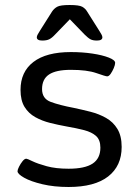

<svg xmlns="http://www.w3.org/2000/svg" viewBox="-20 -738 556 767"><path d="M254 9Q196 9 149.5 -2Q103 -13 76.5 -28Q50 -43 50 -54Q50 -60 56 -72Q62 -84 70 -94Q78 -104 85 -104Q89 -104 109.5 -94Q130 -84 166.5 -74Q203 -64 254 -64Q319 -64 350 -84.5Q381 -105 381 -148Q381 -179 364 -194.5Q347 -210 316.5 -218Q286 -226 245 -233Q212 -239 180 -247Q148 -255 121 -270Q94 -285 78 -311Q62 -337 62 -379Q62 -451 113.5 -490.5Q165 -530 263 -530Q309 -530 349 -524Q389 -518 414.5 -508Q440 -498 440 -487Q440 -479 434.5 -466Q429 -453 422 -443Q415 -433 408 -433Q402 -433 365 -446Q328 -459 263 -459Q204 -459 176 -440.5Q148 -422 148 -382Q148 -344 182.5 -331Q217 -318 275 -307Q308 -300 341.5 -291.5Q375 -283 403.5 -267Q432 -251 449 -223Q466 -195 466 -151Q466 -75 412 -33Q358 9 254 9ZM149 -576Q127 -576 127 -589Q127 -594 131 -601Q135 -608 140 -616L188 -692Q196 -704 208.5 -711Q221 -718 258 -718Q296 -718 308.5 -711Q321 -704 328 -692L376 -616Q381 -608 385 -601Q389 -594 389 -589Q389 -576 367 -576Q351 -576 341.5 -581Q332 -586 318 -600L259 -661L200 -600Q187 -586 176.5 -581Q166 -576 149 -576Z"/></svg>

Font: Asap Expanded
Style: Regular
Weight: 400
Width: 7
Designer: Pablo Cosgaya
Foundry: Omnibus-Type
Version: Version 3.001; ttfautohint (v1.8.4.7-5d5b)